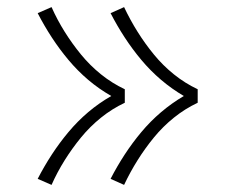

<svg xmlns="http://www.w3.org/2000/svg" viewBox="-20 -610 640 540"><path d="M329 -90 291 -107Q309 -142 330.5 -175Q352 -208 377.5 -238.5Q403 -269 433 -294.5Q463 -320 497 -340Q463 -360 433 -385.5Q403 -411 377.5 -441.5Q352 -472 330.5 -505Q309 -538 291 -573L329 -590Q346 -554 367 -520.5Q388 -487 413 -456.5Q438 -426 469 -401Q500 -376 536 -359V-321Q500 -304 469 -279Q438 -254 413 -223.5Q388 -193 367 -159.5Q346 -126 329 -90ZM125 -90 86 -107Q104 -142 125.5 -175Q147 -208 172.5 -238.5Q198 -269 228 -294.5Q258 -320 293 -340Q258 -360 228 -385.5Q198 -411 172.5 -441.5Q147 -472 125.5 -505Q104 -538 86 -573L125 -590Q141 -554 162 -520.5Q183 -487 208 -456.5Q233 -426 264 -401Q295 -376 331 -359V-321Q295 -304 264 -279Q233 -254 208 -223.5Q183 -193 162 -159.5Q141 -126 125 -90Z"/></svg>

Font: Zed Sans Extralight Extended
Style: Regular
Weight: 200
Width: 7
Designer: Belleve Invis
Foundry: Belleve Invis
Version: Version 1.0.0; ttfautohint (v1.8.4)